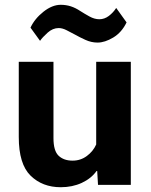

<svg xmlns="http://www.w3.org/2000/svg" viewBox="-20 -774 631 804"><path d="M58.6 -200.4Q58.6 -86.9 108 -38.5Q157.5 10 234.4 10Q283 10 322.4 -8.2Q361.8 -26.4 384.3 -57.9H387L390.4 0H527.8V-515.1H382.8V-168.9Q369.9 -140.1 343.6 -120.7Q317.4 -101.3 283.9 -101.3Q247.1 -101.3 225.5 -121.8Q203.9 -142.3 203.9 -195.6V-515.1H58.6ZM107.7 -658.2 147.7 -603Q157.7 -617.7 179.3 -637.1Q200.9 -656.5 225.8 -656.5Q241.5 -656.5 259.4 -647.2Q277.3 -637.9 295.7 -628.2Q312.3 -618.7 337.3 -607.2Q362.3 -595.7 388.4 -595.7Q418.9 -595.7 454.3 -616.9Q489.7 -638.2 510 -680.2L466.6 -740.7Q454.3 -721.4 435.9 -707.4Q417.5 -693.4 396 -693.4Q375.7 -693.4 354.7 -705Q333.7 -716.6 315.9 -728Q296.1 -741.2 276.2 -747.6Q256.3 -753.9 234.4 -753.9Q198.7 -753.9 162 -724.9Q125.2 -695.8 107.7 -658.2Z"/></svg>

Font: Roboto Flex
Style: Regular
Weight: 400
Designer: Berlow after Robertson
Foundry: Google
Version: Version 3.200;gftools[0.9.32]